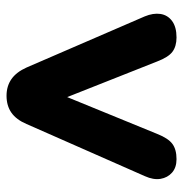

<svg xmlns="http://www.w3.org/2000/svg" viewBox="-7 -532 547 573"><g transform="rotate(90 266.5 -245.5)"><path d="M265.8 8.5Q237 8.5 216 -6.2Q195 -21 181.5 -51.2L29 -403.8Q18.5 -429 21.6 -450.6Q24.8 -472.2 42.6 -485.5Q60.5 -498.8 91.8 -498.8Q118.2 -498.8 134.5 -486.6Q150.8 -474.5 163.8 -440.2L285.2 -133.5H253.8L379.8 -441.5Q392.8 -474.2 409.5 -486.5Q426.2 -498.8 455 -498.8Q480 -498.8 495.1 -485.5Q510.2 -472.2 513.8 -451Q517.2 -429.8 505.8 -404.5L350 -51Q337.2 -20.8 316.4 -6.1Q295.5 8.5 265.8 8.5Z"/></g></svg>

Font: Nunito ExtraLight
Style: Regular
Weight: 200
Designer: Vernon Adams
Foundry: Vernon Adams
Version: Version 3.602;April 4, 2023;FontCreator 14.0.0.2856 64-bit